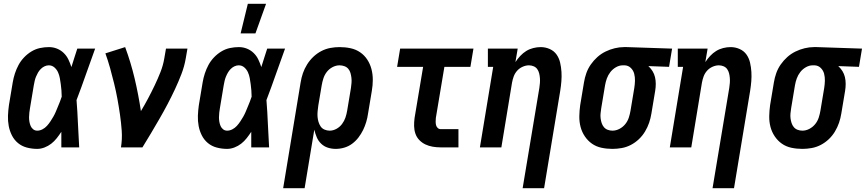

<svg xmlns="http://www.w3.org/2000/svg" viewBox="-20 -776 4559 1011"><path d="M176 8Q148 8 121.5 1Q95 -6 75 -22.5Q55 -39 43 -62.5Q31 -86 26 -112.5Q21 -139 22 -166.5Q23 -194 27 -222L47 -342Q51 -366 58.5 -389Q66 -412 77.5 -433.5Q89 -455 106.5 -473.5Q124 -492 145.5 -505Q167 -518 190.5 -523Q214 -528 238 -528Q260 -528 280 -520Q300 -512 315.5 -497Q331 -482 340 -463Q349 -444 356 -423Q364 -448 371.5 -472Q379 -496 387 -520H481Q456 -452 432.5 -384.5Q409 -317 383 -249Q388 -187 390.5 -124.5Q393 -62 397 0H303Q303 -20 303 -40.5Q303 -61 303 -82Q292 -65 279 -48.5Q266 -32 250 -19.5Q234 -7 214.5 0.5Q195 8 176 8ZM176 -88Q190 -88 203.5 -95Q217 -102 227 -113Q237 -124 245 -136Q253 -148 260.5 -161Q268 -174 273.5 -187Q279 -200 284.5 -213.5Q290 -227 295.5 -240.5Q301 -254 305 -267Q305 -284 303.5 -300.5Q302 -317 300 -333Q298 -349 295 -365Q292 -381 285.5 -395.5Q279 -410 266.5 -421Q254 -432 237 -432Q226 -432 215 -427Q204 -422 195 -413Q186 -404 180 -393.5Q174 -383 169.5 -372Q165 -361 162.5 -349.5Q160 -338 158 -327L138 -207Q136 -195 134.5 -182.5Q133 -170 133 -158Q133 -146 135 -134.5Q137 -123 141.5 -112.5Q146 -102 155 -95Q164 -88 176 -88Z M617 0Q624 -44 621 -86.5Q618 -129 612 -171Q606 -213 598.5 -254Q591 -295 581 -336Q571 -377 560 -416.5Q549 -456 535 -495L639 -528Q669 -447 689 -362.5Q709 -278 722 -191Q742 -224 760 -258Q778 -292 794.5 -326.5Q811 -361 825 -396.5Q839 -432 845 -468L854 -520H967L958 -468Q951 -427 935.5 -386.5Q920 -346 901.5 -306.5Q883 -267 862.5 -228Q842 -189 820 -151Q798 -113 775.5 -75Q753 -37 730 0Z M1176 8Q1148 8 1121.5 1Q1095 -6 1075 -22.5Q1055 -39 1043 -62.5Q1031 -86 1026 -112.5Q1021 -139 1022 -166.5Q1023 -194 1027 -222L1047 -342Q1051 -366 1058.5 -389Q1066 -412 1077.5 -433.5Q1089 -455 1106.5 -473.5Q1124 -492 1145.5 -505Q1167 -518 1190.5 -523Q1214 -528 1238 -528Q1260 -528 1280 -520Q1300 -512 1315.5 -497Q1331 -482 1340 -463Q1349 -444 1356 -423Q1364 -448 1371.5 -472Q1379 -496 1387 -520H1481Q1456 -452 1432.5 -384.5Q1409 -317 1383 -249Q1388 -187 1390.5 -124.5Q1393 -62 1397 0H1303Q1303 -20 1303 -40.5Q1303 -61 1303 -82Q1292 -65 1279 -48.5Q1266 -32 1250 -19.5Q1234 -7 1214.5 0.5Q1195 8 1176 8ZM1176 -88Q1190 -88 1203.5 -95Q1217 -102 1227 -113Q1237 -124 1245 -136Q1253 -148 1260.5 -161Q1268 -174 1273.5 -187Q1279 -200 1284.5 -213.5Q1290 -227 1295.5 -240.5Q1301 -254 1305 -267Q1305 -284 1303.5 -300.5Q1302 -317 1300 -333Q1298 -349 1295 -365Q1292 -381 1285.5 -395.5Q1279 -410 1266.5 -421Q1254 -432 1237 -432Q1226 -432 1215 -427Q1204 -422 1195 -413Q1186 -404 1180 -393.5Q1174 -383 1169.5 -372Q1165 -361 1162.5 -349.5Q1160 -338 1158 -327L1138 -207Q1136 -195 1134.5 -182.5Q1133 -170 1133 -158Q1133 -146 1135 -134.5Q1137 -123 1141.5 -112.5Q1146 -102 1155 -95Q1164 -88 1176 -88ZM1247 -600 1285 -756H1381L1325 -600Z M1471 215 1563 -342Q1567 -367 1575 -390.5Q1583 -414 1597 -436.5Q1611 -459 1630 -477Q1649 -495 1672 -507Q1695 -519 1719.5 -523.5Q1744 -528 1768 -528Q1798 -528 1826 -522Q1854 -516 1876.5 -500.5Q1899 -485 1914 -462Q1929 -439 1936 -412Q1943 -385 1943 -356Q1943 -327 1938 -298L1918 -178Q1915 -156 1908.5 -134Q1902 -112 1892 -91.5Q1882 -71 1867.5 -52Q1853 -33 1834 -19Q1815 -5 1792.5 1.5Q1770 8 1748 8Q1726 8 1706 1.5Q1686 -5 1671 -19.5Q1656 -34 1648 -53Q1640 -72 1635 -93L1584 215ZM1716 -88Q1734 -88 1751.5 -97.5Q1769 -107 1781 -123Q1793 -139 1799 -157Q1805 -175 1808 -193L1828 -313Q1830 -327 1831 -340Q1832 -353 1830.5 -366Q1829 -379 1825.5 -391.5Q1822 -404 1814 -413.5Q1806 -423 1793.5 -427.5Q1781 -432 1768 -432Q1749 -432 1731 -422.5Q1713 -413 1701 -397.5Q1689 -382 1683 -363.5Q1677 -345 1674 -327L1656 -220Q1654 -205 1652.5 -190.5Q1651 -176 1652 -162Q1653 -148 1657 -134.5Q1661 -121 1668.5 -110Q1676 -99 1689 -93.5Q1702 -88 1716 -88Z M2300 0Q2279 0 2258.5 -3.5Q2238 -7 2220 -15.5Q2202 -24 2188 -38.5Q2174 -53 2167.5 -72Q2161 -91 2160.5 -112Q2160 -133 2163 -155L2208 -424H2071L2087 -520H2473L2457 -424H2320L2275 -155Q2274 -145 2274 -135.5Q2274 -126 2276 -117.5Q2278 -109 2284.5 -102.5Q2291 -96 2301 -96H2394V0Z M2732 215 2820 -313Q2822 -326 2823 -339Q2824 -352 2823 -365Q2822 -378 2819 -390Q2816 -402 2809 -412Q2802 -422 2790 -427Q2778 -432 2765 -432Q2749 -432 2732 -424.5Q2715 -417 2703 -403.5Q2691 -390 2685 -373.5Q2679 -357 2676 -340L2620 0H2507L2577 -424H2549V-520H2706L2694 -449Q2705 -466 2719.5 -481.5Q2734 -497 2751 -507.5Q2768 -518 2788 -523Q2808 -528 2827 -528Q2852 -528 2874.5 -518Q2897 -508 2910.5 -489Q2924 -470 2929.5 -446Q2935 -422 2936.5 -397.5Q2938 -373 2936 -348Q2934 -323 2930 -298L2845 215Z M3205 8Q3175 8 3147 2Q3119 -4 3097 -19.5Q3075 -35 3059.5 -58Q3044 -81 3037 -108Q3030 -135 3030.5 -164Q3031 -193 3035 -222L3055 -342Q3059 -367 3067.5 -391Q3076 -415 3091 -436.5Q3106 -458 3125.5 -475.5Q3145 -493 3168.5 -504.5Q3192 -516 3217 -522Q3242 -528 3266 -528H3281L3519 -520L3503 -424L3394 -428Q3407 -416 3416 -401.5Q3425 -387 3429 -370Q3433 -353 3433 -334.5Q3433 -316 3430 -298L3410 -178Q3406 -153 3398 -129.5Q3390 -106 3376.5 -83.5Q3363 -61 3344 -43Q3325 -25 3302 -13Q3279 -1 3254 3.5Q3229 8 3205 8ZM3205 -88Q3224 -88 3242 -97.5Q3260 -107 3272.5 -122.5Q3285 -138 3291 -156.5Q3297 -175 3300 -193L3320 -313Q3323 -332 3323.5 -351Q3324 -370 3319.5 -387.5Q3315 -405 3302 -418Q3289 -431 3270 -432H3259Q3241 -432 3223.5 -422Q3206 -412 3194 -396.5Q3182 -381 3175.5 -363Q3169 -345 3166 -327L3146 -207Q3144 -193 3142.5 -180Q3141 -167 3142.5 -154Q3144 -141 3148 -128.5Q3152 -116 3160 -106.5Q3168 -97 3180 -92.5Q3192 -88 3205 -88Z M3732 215 3820 -313Q3822 -326 3823 -339Q3824 -352 3823 -365Q3822 -378 3819 -390Q3816 -402 3809 -412Q3802 -422 3790 -427Q3778 -432 3765 -432Q3749 -432 3732 -424.5Q3715 -417 3703 -403.5Q3691 -390 3685 -373.5Q3679 -357 3676 -340L3620 0H3507L3577 -424H3549V-520H3706L3694 -449Q3705 -466 3719.5 -481.5Q3734 -497 3751 -507.5Q3768 -518 3788 -523Q3808 -528 3827 -528Q3852 -528 3874.5 -518Q3897 -508 3910.5 -489Q3924 -470 3929.5 -446Q3935 -422 3936.5 -397.5Q3938 -373 3936 -348Q3934 -323 3930 -298L3845 215Z M4205 8Q4175 8 4147 2Q4119 -4 4097 -19.5Q4075 -35 4059.5 -58Q4044 -81 4037 -108Q4030 -135 4030.5 -164Q4031 -193 4035 -222L4055 -342Q4059 -367 4067.5 -391Q4076 -415 4091 -436.5Q4106 -458 4125.5 -475.5Q4145 -493 4168.5 -504.5Q4192 -516 4217 -522Q4242 -528 4266 -528H4281L4519 -520L4503 -424L4394 -428Q4407 -416 4416 -401.5Q4425 -387 4429 -370Q4433 -353 4433 -334.5Q4433 -316 4430 -298L4410 -178Q4406 -153 4398 -129.5Q4390 -106 4376.5 -83.5Q4363 -61 4344 -43Q4325 -25 4302 -13Q4279 -1 4254 3.5Q4229 8 4205 8ZM4205 -88Q4224 -88 4242 -97.5Q4260 -107 4272.5 -122.5Q4285 -138 4291 -156.5Q4297 -175 4300 -193L4320 -313Q4323 -332 4323.5 -351Q4324 -370 4319.5 -387.5Q4315 -405 4302 -418Q4289 -431 4270 -432H4259Q4241 -432 4223.5 -422Q4206 -412 4194 -396.5Q4182 -381 4175.5 -363Q4169 -345 4166 -327L4146 -207Q4144 -193 4142.5 -180Q4141 -167 4142.5 -154Q4144 -141 4148 -128.5Q4152 -116 4160 -106.5Q4168 -97 4180 -92.5Q4192 -88 4205 -88Z"/></svg>

Font: Iosevka Curly Slab
Style: Bold Italic
Weight: 700
Italic angle: -9°
Monospace: yes
Designer: Belleve Invis
Foundry: Belleve Invis
Version: Version 22.1.2; ttfautohint (v1.8.4)